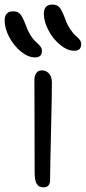

<svg xmlns="http://www.w3.org/2000/svg" viewBox="-50 -825 372 832"><path d="M272 -605Q241.7 -605 210.4 -630.9Q179.2 -656.7 159.7 -694.1Q140.1 -731.4 140.1 -765.1Q140.1 -805.2 176.8 -805.2Q196.3 -805.2 206.5 -794.4Q216.8 -783.7 231 -747.1Q240.7 -718.8 254.2 -698.7Q267.6 -678.7 277.6 -670.7Q287.6 -662.6 294.7 -653.6Q301.8 -644.5 301.8 -633.8Q301.8 -605 272 -605ZM102.1 -576.2Q71.8 -576.2 40.5 -601.8Q9.3 -627.4 -10.3 -664.8Q-29.8 -702.1 -29.8 -735.8Q-29.8 -775.9 6.8 -775.9Q26.4 -775.9 36.6 -765.1Q46.9 -754.4 61 -717.8Q68.8 -694.8 79.3 -677.2Q89.8 -659.7 98.6 -650.6Q107.4 -641.6 115.2 -634.5Q123 -627.4 127.4 -620.6Q131.8 -613.8 131.8 -605Q131.8 -576.2 102.1 -576.2ZM138.2 -13.2Q118.2 -13.2 109.1 -28.3Q100.1 -43.5 100.1 -77.1Q100.1 -202.1 99.6 -319.1Q99.1 -436 99.1 -478Q99.1 -497.6 107.4 -508.8Q115.7 -520 131.8 -520Q149.9 -520 162.1 -506.6Q174.3 -493.2 174.8 -469.2Q175.3 -427.7 171.1 -254.9Q167 -82 167 -44.9Q167 -13.2 138.2 -13.2Z"/></svg>

Font: Shantell Sans Bouncy
Style: Regular
Weight: 300
Designer: Stephen Nixon, Anya Danilova, Shantell Martin
Foundry: Arrow Type
Version: Version 1.006;[9816181b4]